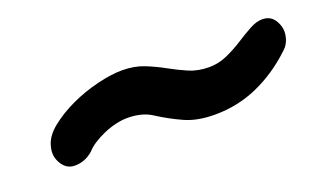

<svg xmlns="http://www.w3.org/2000/svg" viewBox="-33 -489 612 371"><g transform="rotate(-20 272.5 -303.0)"><path d="M114 -247Q97 -232 76 -232Q59 -232 49.5 -247.5Q40 -263 44 -280Q48 -301 69 -318Q90 -335 117 -347.5Q144 -360 173 -367Q202 -374 224 -374Q249 -374 269 -366Q289 -358 307 -348Q325 -338 343.5 -330Q362 -322 385 -322Q404 -322 422 -330Q440 -338 455.5 -348Q471 -358 485.5 -366Q500 -374 512 -374Q530 -374 538.5 -359Q547 -344 544 -329Q541 -312 529 -302Q494 -269 452.5 -250.5Q411 -232 364 -232Q328 -232 302.5 -243.5Q277 -255 252 -271Q232 -284 202 -284Q191 -284 178 -281Q165 -278 152.5 -272.5Q140 -267 130 -260.5Q120 -254 114 -247Z"/></g></svg>

Font: VDS
Style: Italic
Weight: 400
Designer: artmaker
Foundry: artmaker
Version: Version 1.000 2009 initial release